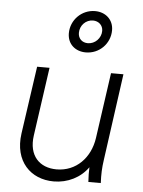

<svg xmlns="http://www.w3.org/2000/svg" viewBox="-57 -867 687 924"><g transform="rotate(5 286.5 -405.0)"><path d="M237 12C305 12 366 -19 403 -71C402 -49 402 -27 404 0H464C462 -42 463 -72 469 -113L527 -531H467L422 -214C408 -117 340 -47 246 -47C164 -47 109 -101 123 -200L170 -531H110L63 -204C44 -69 126 12 237 12ZM248 -705C248 -652 287 -620 337 -620C402 -620 454 -672 454 -737C454 -788 416 -822 365 -822C300 -822 248 -769 248 -705ZM296 -711C296 -747 324 -776 359 -776C386 -776 407 -757 407 -730C407 -695 378 -665 343 -665C316 -665 296 -683 296 -711Z"/></g></svg>

Font: Mluvka Light
Style: Italic
Weight: 300
Italic angle: -8°
Designer: Modified by Jiří Krblich, Original typeface by Gumpita Rahayu
Foundry: Gumpita Rahayu & Jiří Krblich
Version: Version 2.000;Glyphs 3.1.1 (3134)